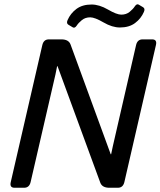

<svg xmlns="http://www.w3.org/2000/svg" viewBox="-20 -886 757 906"><path d="M303.2 -769Q292 -775.4 298.8 -791Q312.5 -822.8 340.6 -843.8Q368.7 -864.7 412.1 -864.7Q448.7 -864.7 489.7 -840.8Q530.8 -816.9 552.2 -816.9Q575.7 -816.9 591.8 -830.1Q607.9 -843.3 615.7 -855.5Q625 -869.6 634.3 -864.3L654.8 -852.1Q666 -845.7 659.2 -830.1Q645.5 -798.3 617.4 -777.3Q589.4 -756.3 545.9 -756.3Q509.3 -756.3 468.3 -780.3Q427.2 -804.2 405.8 -804.2Q382.3 -804.2 366.2 -791Q350.1 -777.8 342.3 -765.6Q333 -751.5 323.7 -756.8ZM48.8 0Q24.4 0 30.8 -26.9L179.7 -673.3Q186 -700.2 210.4 -700.2H269.5Q304.2 -700.2 313 -675.8L502.4 -158.2H504.4Q508.8 -180.7 512.7 -197.3L622.1 -673.3Q628.4 -700.2 652.8 -700.2H697.8Q722.2 -700.2 715.8 -673.3L566.9 -26.9Q560.5 0 536.1 0H496.1Q461.9 0 453.1 -24.4L251.5 -573.7H249.5Q245.6 -552.2 241.7 -534.7L124.5 -26.9Q118.2 0 93.8 0Z"/></svg>

Font: Istok
Style: Italic
Weight: 500
Italic angle: -13°
Designer: Andrey V. Panov
Foundry: Andrey V. Panov
Version: Version 1.0.3